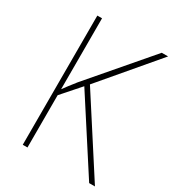

<svg xmlns="http://www.w3.org/2000/svg" viewBox="-173 -817 839 919"><g transform="rotate(30 246.5 -357.0)"><path d="M493 0 228 -411 485 -714H450L172 -390C150 -362 132 -339 120 -322V-714H94V0H120V-289L209 -390L461 0Z"/></g></svg>

Font: Noto Sans Georgian SemiCondensed Thin
Style: Regular
Weight: 100
Width: 4
Designer: Monotype Design Team, Akaki Razmadze
Foundry: Google LLC
Version: Version 2.005